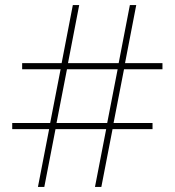

<svg xmlns="http://www.w3.org/2000/svg" viewBox="-20 -734 686 754"><path d="M467 -462 426 -251H579V-227H422L378 0H353L397 -227H198L154 0H129L173 -227H28V-251H177L218 -462H67V-486H222L266 -714H291L247 -486H446L490 -714H515L471 -486H618V-462ZM202 -251H401L442 -462H243Z"/></svg>

Font: Noto Sans Cherokee Thin
Style: Regular
Weight: 100
Designer: Monotype Design Team
Foundry: Monotype Imaging Inc.
Version: Version 2.001; ttfautohint (v1.8.4.7-5d5b)